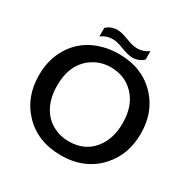

<svg xmlns="http://www.w3.org/2000/svg" viewBox="-199 -1064 1278 1294"><g transform="rotate(30 440.0 -417.5)"><path d="M613.8 -801.3Q581.1 -767.6 526.9 -767.6Q494.6 -767.6 434.1 -791.5Q388.2 -809.6 353.5 -809.6Q306.2 -809.6 266.1 -780.3V-845.7Q298.8 -879.4 353 -879.4Q384.3 -879.4 445.8 -855.5Q492.2 -837.4 525.9 -837.4Q574.2 -837.4 613.8 -866.7ZM441.9 -744.1Q623.5 -744.1 734.4 -626Q835.9 -518.1 835.9 -352.1Q835.9 -191.4 740.7 -83.5Q628.9 43.9 439.9 43.9Q258.8 43.9 147.9 -73.7Q43.9 -183.6 43.9 -352.1Q43.9 -473.6 100.6 -567.4Q175.3 -690.4 321.3 -729Q377.4 -744.1 441.9 -744.1ZM438.5 -639.2Q363.3 -639.2 302.7 -600.1Q185.1 -524.4 185.1 -351.6Q185.1 -259.3 220.7 -191.9Q255.9 -125 321.3 -91.8Q375 -64 439.9 -64Q577.6 -64 647.5 -172.4Q694.8 -245.6 694.8 -351.6Q694.8 -486.3 620.1 -564.5Q549.3 -639.2 438.5 -639.2Z"/></g></svg>

Font: BIZ UDPGothic
Style: Bold
Weight: 700
Designer: TypeBank Co., Ltd.
Foundry: Morisawa Inc.
Version: Version 1.051